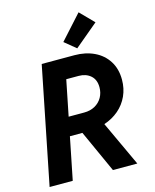

<svg xmlns="http://www.w3.org/2000/svg" viewBox="-138 -1052 921 1143"><g transform="rotate(-15 323.0 -480.0)"><path d="M167 -719.7H368.7Q436.5 -719.7 490 -694.3Q543.5 -668.9 574 -620.8Q604.5 -572.8 604.5 -506.3Q604.5 -451.7 583.5 -405.8Q562.5 -359.9 524.2 -327.1Q485.8 -294.4 434.6 -277.3L563.5 0H413.1L294.9 -260.7H217.8L165.5 0H22.9ZM325.2 -812.5 458.5 -960 540.5 -876.5 395.5 -754.9ZM336.9 -375Q374.5 -375 403.3 -391.1Q432.1 -407.2 447.8 -435.1Q463.4 -462.9 463.4 -497.1Q463.4 -543.9 434.6 -569.1Q405.8 -594.2 360.8 -594.2H284.7L240.7 -375Z"/></g></svg>

Font: Reddit Sans Fudge
Style: Bold
Weight: 700
Italic angle: -11.25°
Designer: Stephen Hutchings
Version: Version 1.013